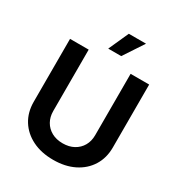

<svg xmlns="http://www.w3.org/2000/svg" viewBox="-218 -1095 1169 1251"><g transform="rotate(30 367.0 -469.0)"><path d="M367.2 10.3Q277.8 10.3 210.7 -22.9Q143.6 -56.2 106.4 -115.7Q69.3 -175.3 69.3 -253.9V-727.5H209.5V-265.6Q209.5 -221.2 229 -187Q248.5 -152.8 283.9 -133.3Q319.3 -113.8 367.2 -113.8Q415 -113.8 450.4 -133.3Q485.8 -152.8 505.4 -187Q524.9 -221.2 524.9 -265.6V-727.5H664.6V-253.9Q664.6 -175.3 627.4 -115.7Q590.3 -56.2 523.4 -22.9Q456.5 10.3 367.2 10.3ZM316.4 -796.9 384.3 -947.8H513.7L414.1 -796.9Z"/></g></svg>

Font: Inter
Style: 650
Weight: 650
Designer: Rasmus Andersson
Foundry: rsms
Version: Version 4.001;git-66647c0bb